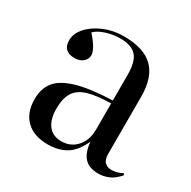

<svg xmlns="http://www.w3.org/2000/svg" viewBox="-127 -650 783 788"><g transform="rotate(30 264.5 -256.5)"><path d="M194 14Q128 14 91.5 -21.5Q55 -57 55 -121Q55 -171 81 -203.5Q107 -236 168.5 -254Q230 -272 336 -276V-398Q336 -460 312.5 -486Q289 -512 236 -512Q202 -512 169.5 -501.5Q137 -491 120 -474Q146 -444 156.5 -424.5Q167 -405 167 -392Q167 -375 152.5 -361.5Q138 -348 112 -348Q57 -348 57 -401Q57 -433 83 -462Q109 -491 152 -509Q195 -527 244 -527Q339 -527 384 -483Q429 -439 429 -347V-77Q429 -49 441.5 -37.5Q454 -26 473 -26Q498 -26 524 -40L529 -33Q506 -6 482 4Q458 14 434 14Q389 14 367 -10.5Q345 -35 341 -84Q316 -29 280 -7.5Q244 14 194 14ZM236 -25Q280 -25 308 -56.5Q336 -88 336 -138V-262Q269 -261 228.5 -249Q188 -237 170 -209Q152 -181 152 -132Q152 -81 173.5 -53Q195 -25 236 -25Z"/></g></svg>

Font: Display Regular
Style: Regular
Weight: 400
Designer: Latin by Veronika Burian and Jose Scaglione. Greek by Irene Vlachou. Cyrillic by Vera Evstafieva.
Foundry: TypeTogether
Version: Version 3.002